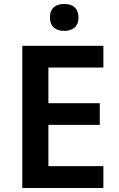

<svg xmlns="http://www.w3.org/2000/svg" viewBox="-20 -944 599 964"><path d="M303 -924C263 -924 231 -907 231 -856C231 -807 263 -789 303 -789C341 -789 374 -807 374 -856C374 -907 341 -924 303 -924ZM499 0V-110H223V-317H481V-426H223V-605H499V-714H92V0Z"/></svg>

Font: Noto Kufi Arabic SemiBold
Style: Regular
Weight: 600
Designer: Monotype Design Team, David Williams, Khaled Hosny
Foundry: Google LLC
Version: Version 2.109